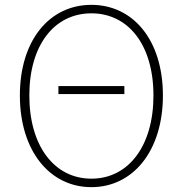

<svg xmlns="http://www.w3.org/2000/svg" viewBox="-20 -759 754 792"><path d="M357 13C529 13 652 -137 652 -365C652 -594 529 -739 357 -739C185 -739 62 -594 62 -365C62 -137 185 13 357 13ZM357 -22C204 -22 101 -157 101 -365C101 -573 204 -704 357 -704C510 -704 613 -573 613 -365C613 -157 510 -22 357 -22ZM221 -371H493V-404H221Z"/></svg>

Font: SSpoqa Han Sans Neo Thin
Style: Regular
Weight: 100
Designer: [Spoqa Han Sans Neo] Dong-huui Kim  Younghwa Kang  Yujin Lee  [Noto Sans] Ryoko NISHIZUKA  (kana & ideographs); Paul D. 
Foundry: Spoqa (http://www.spoqa-han-sans.com)
Version: Version 1.000